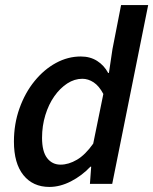

<svg xmlns="http://www.w3.org/2000/svg" viewBox="-20 -726 605 758"><path d="M175 12Q110 12 72.5 -34.5Q35 -81 35 -167Q35 -237 57 -298.5Q79 -360 116.5 -406Q154 -452 201 -477.5Q248 -503 299 -503Q336 -503 363.5 -485.5Q391 -468 407 -438H410L424 -532L458 -706H565L423 0H335L340 -68H337Q303 -32 260 -10Q217 12 175 12ZM219 -76Q251 -76 284 -95.5Q317 -115 348 -159L388 -355Q371 -387 349.5 -401Q328 -415 305 -415Q274 -415 245.5 -396.5Q217 -378 194.5 -346Q172 -314 159 -271.5Q146 -229 146 -182Q146 -128 166 -102Q186 -76 219 -76Z"/></svg>

Font: Source Sans 3 SemiBold
Style: Italic
Weight: 600
Italic angle: -11°
Designer: Paul D. Hunt
Foundry: Adobe
Version: Version 3.046;hotconv 1.0.118;makeotfexe 2.5.65603